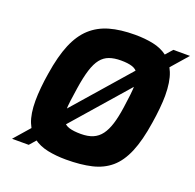

<svg xmlns="http://www.w3.org/2000/svg" viewBox="-131 -885 1044 1027"><g transform="rotate(20 391.0 -371.0)"><path d="M39 0 687 -742H782L134 0ZM348 6Q291 6 243 -4Q195 -14 160 -40Q125 -66 106 -113Q87 -160 87 -234Q87 -268 91 -310.5Q95 -353 102 -394Q118 -497 146.5 -565Q175 -633 219 -673Q263 -713 324 -730.5Q385 -748 468 -748Q525 -748 572.5 -738Q620 -728 655 -701Q690 -674 710 -624.5Q730 -575 730 -496Q730 -465 726 -423Q722 -381 715 -338Q699 -232 670.5 -164.5Q642 -97 598.5 -60Q555 -23 493 -8.5Q431 6 348 6ZM375 -150Q416 -150 444 -162Q472 -174 491 -199.5Q510 -225 522.5 -265Q535 -305 543 -361Q549 -401 553 -436.5Q557 -472 557 -494Q557 -535 545 -556Q533 -577 508.5 -585Q484 -593 444 -593Q406 -593 378 -583Q350 -573 330.5 -548.5Q311 -524 297.5 -481Q284 -438 274 -372Q268 -334 263.5 -299Q259 -264 259 -243Q259 -207 271 -186.5Q283 -166 308.5 -158Q334 -150 375 -150Z"/></g></svg>

Font: Exo Thin ExtraBold
Style: Italic
Weight: 800
Italic angle: -9°
Version: Version 2.000